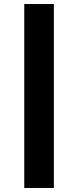

<svg xmlns="http://www.w3.org/2000/svg" viewBox="-20 -820 386 950"><path d="M100 110V-800H246.5V110Z"/></svg>

Font: Geologica ExtraBold
Style: Regular
Weight: 800
Designer: Sindre Bremnes, Frode Helland
Foundry: Monokrom Skriftforlag AS
Version: Version 1.010;gftools[0.9.28]